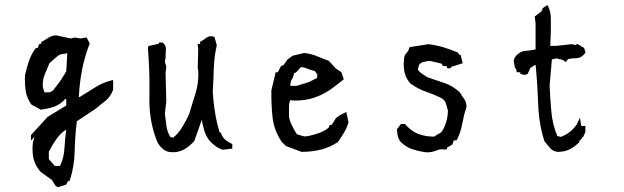

<svg xmlns="http://www.w3.org/2000/svg" viewBox="-20 -623 2558 787"><path d="M113.3 -11.7Q113.3 -23.9 114.7 -37.1L121.1 -62L106.9 -46.9V-67.4V-69.3L175.3 -144L251.5 -190.4V-217.3H247.6Q225.6 -193.4 200.9 -185.3Q176.3 -177.2 147.5 -173.3L108.9 -194.3Q89.4 -220.7 85 -252.4Q82 -274.4 82 -295.9Q82 -305.2 82.5 -315.4Q89.4 -345.2 98.4 -372.1Q107.4 -398.9 125.5 -424.8L135.3 -427.2L139.2 -440.4L148.9 -444.3V-450.2Q165 -460.4 179.2 -468.8Q194.8 -478 210.9 -478H211.4L269.5 -465.3L287.1 -469.2L310.5 -465.3L335 -469.7L347.7 -444.8Q326.7 -390.1 316.2 -335.7Q305.7 -281.2 303.2 -225.1H306.2Q337.4 -244.1 368.9 -264.2Q400.4 -284.2 437 -293.5L443.8 -294.9V-254.9Q431.2 -223.1 410.2 -208Q391.1 -193.8 373.5 -178.2L294.9 -126Q287.6 -65.9 286.1 -3.7Q284.7 58.6 266.6 114.7L265.6 118.7H259.8L250.5 134.3L216.8 144.5L207 137.7L192.4 114.3L147 82Q124 56.2 117.2 26.4Q113.3 8.3 113.3 -11.7ZM224.1 57.1 227.1 54.7Q241.7 24.4 244.1 -14.4Q246.6 -53.2 251 -90.3H248.5Q227.1 -75.7 210.7 -52.2Q194.3 -28.8 180.2 -1.5V29.3L204.6 57.1ZM250.5 -402.8H245.1Q225.6 -402.8 211.9 -389.6Q196.3 -375.5 183.1 -364.7Q172.9 -340.8 163.1 -317.4Q155.3 -297.9 155.3 -273.9Q155.3 -269.5 155.8 -264.6L162.1 -244.6H183.1L196.8 -251.5L227.1 -291L251.5 -330.1L255.9 -403.8L250.5 -405.3Z M592.3 -213.9 592.8 -264.6Q592.8 -345.2 586.4 -422.9L587.9 -434.1L631.3 -443.8V-448.7H646.5Q649.4 -446.3 650.4 -445.3Q660.2 -435.5 660.2 -421.4Q660.2 -419.4 659.4 -410.6Q658.7 -401.9 658.7 -387.7V-387.2L655.8 -368.7L661.6 -351.1L658.7 -323.2L661.6 -208L655.8 -157.2Q658.7 -130.4 662.4 -105.7Q666 -81.1 678.2 -61.5L689.9 -58.6Q710.4 -75.2 726.8 -101.8Q743.2 -128.4 754.9 -154.3Q768.6 -197.3 781.7 -241.7Q793 -277.8 793 -318.8Q793 -327.1 792.5 -335.9L790.5 -343.3L792.5 -422.4L790 -441.9L800.3 -443.8V-451.7Q813.5 -458.5 825.2 -467.8Q835 -474.6 845.2 -474.6Q851.1 -474.6 858.9 -471.7L868.7 -437.5Q857.9 -391.1 856.4 -343.5Q855 -295.9 852.1 -247.1Q856.9 -173.8 869.6 -119.6Q874.5 -99.6 880.9 -79.6H885.7L886.7 -75.7Q892.1 -59.6 903.6 -50Q915 -40.5 929.2 -34.2L932.1 -32.7V-13.7L893.1 -9.3Q863.8 -17.6 836.4 -49.3Q823.2 -67.9 816.7 -89.8Q810.1 -111.8 807.1 -131.8L776.4 -44.9Q754.4 -21 733.4 -10Q712.4 1 689.5 1Q685.5 1 681.6 0.5Q650.9 0.5 627 -36.6Q592.3 -116.7 592.3 -213.9Z M1169.4 -212.4Q1164.6 -199.7 1164.6 -184.1V-146Q1167.5 -126.5 1176.8 -108.4Q1186 -90.3 1196.8 -72.8Q1209.5 -69.3 1216.3 -66.9Q1223.1 -64.5 1226.1 -64.2Q1229 -64 1231 -64Q1237.8 -64 1246.1 -65.9Q1268.1 -70.8 1287.6 -77.6Q1307.1 -84.5 1326.7 -99.1L1331.5 -110.8H1338.9L1348.1 -124L1357.4 -139.6L1372.6 -150.4L1399.4 -164.1L1408.7 -120.6Q1400.4 -96.2 1389.9 -78.9Q1379.4 -61.5 1365.2 -41Q1333.5 -19.5 1295.4 -9.8Q1257.3 -0.5 1216.8 -0.5H1215.8L1152.3 -24.4L1134.8 -41.5Q1103 -88.9 1097.2 -142.1Q1092.3 -186.5 1092.3 -235.8Q1092.3 -243.7 1092.3 -252.4L1109.9 -326.7H1118.7L1131.8 -352.1L1142.1 -356L1158.2 -378.9L1179.2 -394.5L1226.1 -405.8Q1255.4 -402.8 1279.1 -392.8Q1302.7 -382.8 1328.1 -373.5L1356 -342.8L1379.4 -326.7L1389.2 -297.9L1351.1 -268.1Q1313 -238.3 1270.5 -223.6Q1234.4 -210.9 1192.4 -210.9Q1179.2 -210.9 1174.8 -211.4ZM1189.5 -324.7H1186Q1183.6 -310.5 1175.8 -296.4Q1170.4 -286.6 1170.4 -276.4Q1170.4 -273.4 1170.4 -271H1195.3L1245.1 -286.1L1279.3 -303.2L1280.8 -316.9L1271 -331.5Q1254.4 -335.9 1243.7 -340.3Q1232.9 -344.7 1226.3 -346.2Q1219.7 -347.7 1213.4 -348.1L1191.9 -324.7Z M1623.5 -114.7H1640.1Q1646 -107.9 1650.4 -103.5Q1671.4 -83 1695.3 -73.7Q1724.1 -63 1759.3 -63L1789.1 -81.1Q1801.8 -98.6 1808.8 -122.3Q1815.9 -146 1815.9 -170.4Q1812 -185.5 1807.6 -199.2Q1804.2 -211.4 1790 -220.7Q1760.3 -235.4 1727.5 -246.6Q1694.8 -257.8 1662.6 -280.3Q1634.8 -311 1634.8 -357.4Q1634.8 -368.2 1636.2 -379.4Q1636.2 -396 1646.5 -406.2Q1654.3 -414.1 1657.7 -426.3L1658.7 -429.7L1736.3 -441.9Q1767.6 -438 1798.3 -429Q1829.1 -419.9 1857.4 -407.2L1861.8 -398.9H1867.7L1876.5 -363.8L1830.6 -349.1L1825.7 -343.3H1813.5L1810.5 -352.1H1795.9L1789.6 -362.3L1741.7 -373.5Q1729 -372.6 1716.8 -369.1Q1709.5 -367.7 1705.6 -364.7Q1700.7 -361.3 1698.2 -358.4L1692.4 -338.4Q1698.7 -328.1 1708.5 -321.8Q1720.2 -314.5 1731 -306.6Q1764.6 -294.9 1800.3 -283.2Q1835.9 -271.5 1865.7 -243.7Q1871.6 -231.4 1881.3 -219.2Q1892.1 -205.1 1892.1 -186.5V-185.5Q1881.3 -151.9 1875 -117.2Q1868.7 -81.1 1853.5 -51.3L1852.1 -48.8L1839.8 -46.9L1834.5 -30.8L1813 -18.1L1810.5 -9.8Q1799.8 -11.2 1794.4 -11.2Q1780.8 -11.2 1770.5 -6.8Q1752 1.5 1728.5 1.5H1728Q1698.2 -2.4 1670.9 -11.2Q1641.6 -20.5 1619.6 -44.4Q1612.3 -55.7 1610.1 -67.6Q1607.9 -79.6 1606.9 -93.3Z M2112.8 -324.2Q2112.8 -325.7 2112.8 -326.7H2098.1L2095.2 -342.3H2091.3L2085.4 -374.5L2090.8 -388.7Q2110.4 -413.6 2135.3 -414.6Q2154.3 -415.5 2175.3 -420.4V-526.9L2171.9 -555.2L2199.7 -576.7L2204.6 -589.4L2223.6 -602.5L2226.6 -597.2Q2237.8 -574.7 2237.8 -546.9V-491.2L2235.4 -435.1H2260.3L2323.7 -441.9L2338.4 -438.5L2346.7 -442.9L2374.5 -426.3L2379.9 -407.2Q2375.5 -401.4 2372.6 -398.4Q2358.4 -384.3 2341.3 -384.3Q2324.7 -384.3 2308.6 -380.9L2298.3 -368.2L2294.4 -372.1Q2286.6 -378.4 2279.8 -379.4Q2271 -380.4 2262.2 -383.8L2242.2 -379.4L2232.9 -273.4Q2234.9 -219.7 2240 -165Q2245.1 -110.4 2264.6 -65.4L2278.8 -62Q2316.4 -74.7 2343.8 -112.3L2357.4 -140.6L2362.3 -106.9H2379.4V-82L2369.6 -60.1H2365.7L2364.3 -53.7L2356 -47.4L2352.5 -36.6H2349.1V-34.7Q2328.1 -16.1 2309.1 -8.3Q2290 -0.5 2266.6 -0.5H2266.1Q2247.6 -1.5 2234.9 -16.1Q2223.6 -28.8 2211.9 -43.5Q2189 -113.3 2186 -196.3Q2183.1 -279.3 2175.8 -356H2171.4L2153.8 -344.2L2142.6 -319.8L2131.3 -315.9L2112.8 -319.8Z"/></svg>

Font: Bakudai
Style: Medium
Weight: 500
Version: Version 1.48